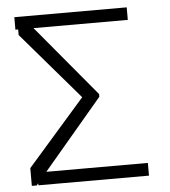

<svg xmlns="http://www.w3.org/2000/svg" viewBox="-51 -750 705 796"><g transform="rotate(-5 301.5 -351.5)"><path d="M536.9 -52.9V0H76.7V-8.5L69.6 0H49.4V-73.9L289.4 -348L49.4 -627.8V-650.9H38V-703.1H505.7V-650.9H113.3L360.4 -354.8V-343.8L114.3 -52.9Z"/></g></svg>

Font: Inter UI Extra Light
Style: Regular
Weight: 200
Designer: Rasmus Andersson
Foundry: rsms
Version: 3.2;8d6f07862